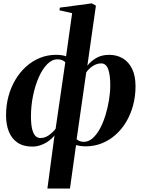

<svg xmlns="http://www.w3.org/2000/svg" viewBox="-20 -836 820 1110"><path d="M254 254 295 -52.5Q282.5 -36.5 262.5 -21.8Q242.5 -7 218 2.2Q193.5 11.5 166.5 11.5Q115 11.5 81.2 -11.5Q47.5 -34.5 31.2 -75.2Q15 -116 15 -169.5Q15 -228 29.2 -280.2Q43.5 -332.5 69.8 -376.2Q96 -420 132 -452Q168 -484 211.5 -501.5Q255 -519 304 -519Q322 -519 335.8 -517Q349.5 -515 362 -510.5L397 -760L323.5 -776.5L326.5 -792L510.5 -816.5L534.5 -803.5L485 -456Q504.5 -482 536.2 -500.5Q568 -519 610.5 -519Q655.5 -519 690 -498.5Q724.5 -478 744 -437.5Q763.5 -397 763.5 -337Q763.5 -279.5 749.5 -227.2Q735.5 -175 709.8 -131.8Q684 -88.5 648.2 -56.8Q612.5 -25 568.8 -7.5Q525 10 475 10Q460 10 445.8 8Q431.5 6 419.5 3L384.5 254ZM301.5 -91.5 357.5 -476.5Q349.5 -484 338.5 -488.5Q327.5 -493 312 -493Q280.5 -493 252.5 -464.5Q224.5 -436 203.8 -388.5Q183 -341 171 -282.5Q159 -224 159 -163.5Q159 -117.5 165.8 -90Q172.5 -62.5 184.8 -50.2Q197 -38 214.5 -38Q240 -38 263.5 -55Q287 -72 301.5 -91.5ZM478.5 -417.5 423 -31Q431.5 -23.5 442 -19.8Q452.5 -16 464.5 -16Q492 -16 515.5 -36.8Q539 -57.5 557.8 -92.2Q576.5 -127 589.8 -170Q603 -213 610.2 -258Q617.5 -303 617.5 -343.5Q617.5 -403.5 605.2 -436.5Q593 -469.5 565 -469.5Q541 -469.5 518 -455.2Q495 -441 478.5 -417.5Z"/></svg>

Font: Merriweather 144pt
Style: Bold Italic
Weight: 700
Italic angle: -7.8°
Version: Version 2.101